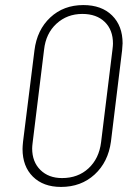

<svg xmlns="http://www.w3.org/2000/svg" viewBox="-20 -729 526 758"><path d="M69 -141Q69 -150 71 -170L116 -530Q126 -611 178.5 -660Q231 -709 309 -709Q381 -709 422.5 -668Q464 -627 464 -558Q464 -550 462 -530L418 -170Q407 -89 353.5 -40Q300 9 221 9Q151 9 110 -31.5Q69 -72 69 -141ZM379 -167 424 -533Q426 -549 426 -557Q426 -611 393.5 -642.5Q361 -674 305 -674Q245 -674 203 -635.5Q161 -597 154 -533L109 -167Q107 -151 107 -143Q107 -90 139.5 -58Q172 -26 225 -26Q288 -26 329.5 -64.5Q371 -103 379 -167Z"/></svg>

Font: Barlow Semi Condensed ExLight
Style: Italic
Weight: 275
Width: 4
Italic angle: -7°
Designer: Jeremy Tribby
Foundry: Tribby Type
Version: Version 1.408